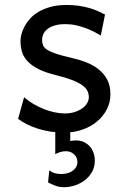

<svg xmlns="http://www.w3.org/2000/svg" viewBox="-20 -528 511 782"><path d="M390.6 -383.3Q378.4 -390.6 362.8 -398.7Q347.2 -406.7 328.9 -413.6Q310.5 -420.4 289.8 -425Q269 -429.7 246.6 -429.7Q219.7 -429.7 201.4 -423.8Q183.1 -418 172.1 -408.9Q161.1 -399.9 156.2 -388.4Q151.4 -377 151.4 -366.2Q151.4 -353.5 155.3 -343.8Q159.2 -334 171.6 -325.7Q184.1 -317.4 207 -309.6Q230 -301.8 268.6 -293Q301.8 -285.6 331.1 -274.2Q360.4 -262.7 382.3 -245.1Q404.3 -227.5 417 -202.9Q429.7 -178.2 429.7 -144Q429.7 -110.8 415 -82.5Q400.4 -54.2 375 -33Q349.6 -11.7 315.4 0Q292 8.3 266.1 10.7V46.4Q271 45.4 276.1 44.7Q281.2 43.9 289.6 43.9Q306.2 43.9 320.3 50Q334.5 56.2 344.7 67.1Q355 78.1 360.6 93.5Q366.2 108.9 366.2 127Q366.2 151.9 355 171.9Q343.8 191.9 325.7 205.8Q307.6 219.7 285.6 227.1Q263.7 234.4 241.7 234.4Q222.7 234.4 206.8 228.8Q190.9 223.1 175.8 214.8L180.7 166Q191.4 173.8 202.6 177.2Q213.9 180.7 229.5 180.7Q240.2 180.7 251.7 178.2Q263.2 175.8 272.7 169.9Q282.2 164.1 288.6 154.8Q294.9 145.5 295.4 131.8Q294.9 112.8 281.5 100.3Q268.1 87.9 248 87.9Q236.3 87.9 224.6 91.6Q212.9 95.2 205.1 100.1V10.3Q194.3 9.3 184.1 7.8Q156.7 3.4 132.6 -4.4Q108.4 -12.2 88.4 -22.5Q68.4 -32.7 53.7 -43.9L78.1 -131.8Q94.7 -117.2 115.5 -105Q136.2 -92.8 158.2 -84Q180.2 -75.2 202.4 -70.6Q224.6 -65.9 244.1 -65.9Q265.6 -65.9 283.4 -71.5Q301.3 -77.1 314.2 -86.2Q327.1 -95.2 334.5 -107.2Q341.8 -119.1 341.8 -131.8Q341.8 -145.5 336.2 -157.5Q330.6 -169.4 315.7 -180.4Q300.8 -191.4 274.7 -201.7Q248.5 -211.9 207.5 -222.2Q163.1 -232.9 135 -247.6Q106.9 -262.2 91.1 -279.8Q75.2 -297.4 69.3 -317.9Q63.5 -338.4 63.5 -361.3Q63.5 -372.6 67.1 -387.7Q70.8 -402.8 79.3 -419.2Q87.9 -435.5 101.8 -451.4Q115.7 -467.3 136.7 -479.7Q157.7 -492.2 186 -500Q214.4 -507.8 251.5 -507.8Q277.8 -507.8 301 -504.4Q324.2 -501 343.5 -495.4Q362.8 -489.7 378.9 -482.7Q395 -475.6 407.7 -468.8Z"/></svg>

Font: Andika FrenchTight
Style: Regular
Weight: 400
Designer: Victor Gaultney, Annie Olsen, Julie Remington, Don Collingsworth, Eric Hays, Becca Hirsbrunner
Foundry: SIL International
Version: Version 5.000 ; Dig1 Dig4Opn Dig7 LnSpcTght